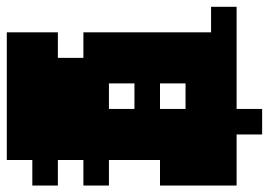

<svg xmlns="http://www.w3.org/2000/svg" viewBox="-136 -598 810 579"><g transform="rotate(-90 269.5 -308.0)"><path d="M308 -308V-385H231V-308ZM231 -231V-154H308V-231ZM0 0V-231H77V-385H0V-462H77V-539H0V-616H77V-693H462V-539H385V-462H462V-77H539V0H231V77H154V0Z"/></g></svg>

Font: Coral Pixels
Style: Regular
Weight: 400
Designer: Tanukizamurai
Foundry: TanukiFont
Version: Version 1.000; ttfautohint (v1.8.4.7-5d5b)